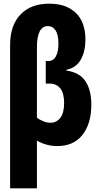

<svg xmlns="http://www.w3.org/2000/svg" viewBox="-20 -785 540 1045"><path d="M35 -540Q35 -647 91.5 -706Q148 -765 248 -765Q341 -765 393 -714.5Q445 -664 445 -569Q445 -506 420 -461Q395 -416 341 -405V-401Q413 -391 445 -343Q477 -295 477 -215Q477 -112 429 -51Q381 10 292 10Q259 10 230.5 1.5Q202 -7 181 -20V240H35ZM255 -117Q288 -117 308.5 -144Q329 -171 329 -224Q329 -277 308.5 -303.5Q288 -330 250 -330H229V-453H243Q271 -453 284.5 -479Q298 -505 298 -548Q298 -596 282.5 -619.5Q267 -643 241 -643Q181 -643 181 -528V-145Q192 -135 213 -126Q234 -117 255 -117Z"/></svg>

Font: Noto Sans Mono ExtraCondensed Black
Style: Regular
Weight: 900
Width: 2
Designer: Monotype Design Team
Foundry: Monotype Imaging Inc.
Version: Version 2.014